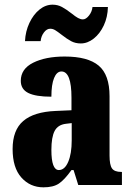

<svg xmlns="http://www.w3.org/2000/svg" viewBox="-20 -792 563 822"><path d="M34 -154Q34 -235 79.5 -274Q125 -313 218 -317L286 -320V-374Q286 -486 243 -486Q223 -486 211.5 -458Q200 -430 200 -378Q133 -378 101 -394Q69 -410 69 -446Q69 -497 122 -523.5Q175 -550 257 -550Q356 -550 402.5 -511Q449 -472 449 -380V-126Q449 -86 459.5 -71Q470 -56 499 -56H502V0H315L295 -64H286Q256 -22 232 -6Q208 10 166 10Q109 10 71.5 -32Q34 -74 34 -154ZM287 -191V-265L262 -262Q228 -258 214 -231.5Q200 -205 200 -150Q200 -64 232 -64Q257 -64 272 -99Q287 -134 287 -191ZM244 -643Q226 -657 216 -663Q206 -669 195 -669Q180 -669 168 -653Q156 -637 154 -616H87Q89 -658 106 -694Q123 -730 149 -751Q175 -772 205 -772Q227 -772 245.5 -762Q264 -752 287 -734Q303 -721 314 -715Q325 -709 335 -709Q348 -709 361 -725.5Q374 -742 376 -762H442Q441 -719 424.5 -683.5Q408 -648 381.5 -627Q355 -606 326 -606Q303 -606 285 -615.5Q267 -625 244 -643Z"/></svg>

Font: Noto Serif CondBlack
Style: Regular
Weight: 900
Width: 3
Designer: Monotype Design Team
Foundry: Monotype Imaging Inc.
Version: Version 1.001